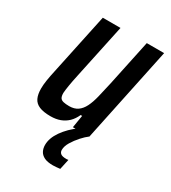

<svg xmlns="http://www.w3.org/2000/svg" viewBox="-175 -601 795 892"><g transform="rotate(30 222.5 -155.0)"><path d="M128 8Q90 8 67.5 -1.5Q45 -11 35.5 -31Q26 -51 26 -82Q26 -102 30 -127.5Q34 -153 41 -184L110 -510H205L143 -218Q135 -181 131 -156Q127 -131 126 -116Q126 -99 131 -90.5Q136 -82 148.5 -79Q161 -76 180 -76Q207 -76 225 -88.5Q243 -101 255 -125Q267 -149 275.5 -184Q284 -219 294 -264L346 -510H439L332 0H244L255 -67H247Q236 -42 219 -25.5Q202 -9 179.5 -0.5Q157 8 128 8ZM252 200Q222 200 205 191.5Q188 183 180.5 168.5Q173 154 173 136Q173 99 200 60.5Q227 22 271 -10L331 0Q316 11 297.5 31.5Q279 52 265.5 74.5Q252 97 252 117Q252 129 260.5 136Q269 143 290 143Q293 143 294 143Q295 143 302 142L290 197Q281 198 270.5 199Q260 200 252 200Z"/></g></svg>

Font: Saira Condensed Medium
Style: Italic
Weight: 500
Width: 3
Italic angle: -12°
Designer: Hector Gatti with collaboration of the Omnibus-Type team
Foundry: Omnibus-Type
Version: Version 1.101